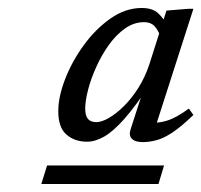

<svg xmlns="http://www.w3.org/2000/svg" viewBox="-20 -695 504 481"><path d="M83.5 -234 98 -280.5H391L377 -234ZM307.5 -372 344.5 -486.5H357.5Q320 -429.5 291.8 -397.5Q263.5 -365.5 241 -352.8Q218.5 -340 198 -340Q167 -340 146.5 -357.8Q126 -375.5 126 -416.5Q126 -452.5 143.2 -497Q160.5 -541.5 190 -582Q219.5 -622.5 257 -648.8Q294.5 -675 335 -675Q362 -675 376.2 -661.8Q390.5 -648.5 398.5 -631.5L381.5 -604.5Q376 -620 366.8 -629.8Q357.5 -639.5 341 -639.5Q315.5 -639.5 293 -623.5Q270.5 -607.5 252.2 -581.8Q234 -556 220.8 -526.5Q207.5 -497 200.5 -469.5Q193.5 -442 193.5 -422.5Q193.5 -405.5 200.2 -397.2Q207 -389 221.5 -389Q234.5 -389 252.8 -399.5Q271 -410 290.5 -429.2Q310 -448.5 327 -475.5Q344 -502.5 354.5 -535L397 -668.5L452.5 -673H464.5L368 -372.5L355 -388.5Q375 -385.5 398.5 -392.8Q422 -400 453 -423L464.5 -407Q434.5 -378 412.2 -363.2Q390 -348.5 372.2 -343.8Q354.5 -339 337.5 -339Q318.5 -339 310.2 -347.5Q302 -356 307.5 -372Z"/></svg>

Font: Newsreader 17pt
Style: Italic
Weight: 400
Italic angle: -17°
Version: Version 1.003